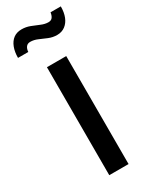

<svg xmlns="http://www.w3.org/2000/svg" viewBox="-221 -764 644 810"><g transform="rotate(-30 100.5 -359.5)"><path d="M54 0V-526H148V0ZM-32 -621Q-32 -650 -23.5 -672Q-15 -694 1 -706Q17 -718 41 -718Q62 -718 81.5 -710.5Q101 -703 119.5 -695Q138 -687 155 -687Q168 -687 174.5 -695.5Q181 -704 183 -719H233Q233 -690 224.5 -668.5Q216 -647 199.5 -634.5Q183 -622 160 -622Q139 -622 119.5 -630Q100 -638 82 -646Q64 -654 46 -654Q33 -654 26 -645Q19 -636 18 -621Z"/></g></svg>

Font: Archivo Condensed Medium
Style: Regular
Weight: 500
Width: 3
Designer: Hector Gatti
Foundry: Omnibus-Type
Version: Version 2.001